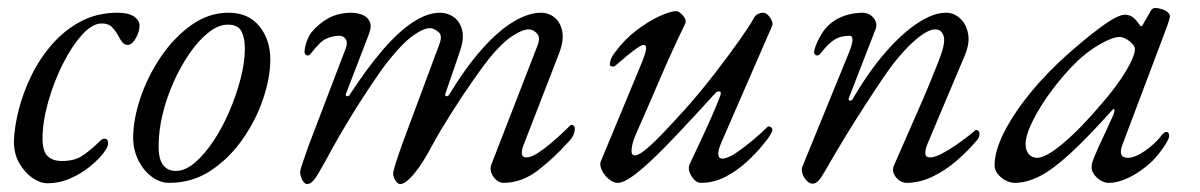

<svg xmlns="http://www.w3.org/2000/svg" viewBox="-20 -446 3019 483"><path d="M99 15Q81 15 61.5 1.5Q42 -12 28.5 -35.5Q15 -59 15 -90Q16 -126 27 -169.5Q38 -213 59 -256Q80 -299 111.5 -335Q143 -371 184 -392.5Q225 -414 276 -414Q303 -414 317 -404.5Q331 -395 331 -382Q331 -366 321.5 -349.5Q312 -333 301 -333Q293 -333 287.5 -340Q282 -347 277 -357Q271 -368 262 -377.5Q253 -387 236 -387Q212 -387 186 -358Q160 -329 137.5 -284Q115 -239 101 -189Q87 -139 87 -98Q87 -65 100 -53Q113 -41 135 -41Q167 -41 186 -53.5Q205 -66 224 -84Q231 -91 234.5 -94Q238 -97 244 -97Q252 -97 252 -84Q252 -76 239.5 -60Q227 -44 205.5 -26.5Q184 -9 156.5 3Q129 15 99 15Z M406 14Q382 14 361 -2Q340 -18 327.5 -44Q315 -70 315 -99Q315 -146 333.5 -200.5Q352 -255 385 -303.5Q418 -352 461.5 -383Q505 -414 555 -414Q605 -414 632.5 -380Q660 -346 660 -296Q660 -251 642 -197.5Q624 -144 590.5 -96Q557 -48 510.5 -17Q464 14 406 14ZM422 -16Q446 -16 470.5 -37Q495 -58 517.5 -92Q540 -126 557.5 -167Q575 -208 585.5 -249Q596 -290 596 -324Q596 -350 587.5 -367Q579 -384 553 -384Q530 -384 505.5 -365Q481 -346 458.5 -314Q436 -282 418 -242.5Q400 -203 389.5 -160.5Q379 -118 379 -78Q379 -45 390.5 -30.5Q402 -16 422 -16Z M753 17Q748 17 744 12Q740 7 737.5 0Q735 -7 735 -13Q735 -18 741.5 -37Q748 -56 758 -84L850 -325Q855 -338 850 -347Q845 -356 833 -356Q818 -356 801.5 -349Q785 -342 761 -310Q757 -306 752.5 -306.5Q748 -307 746 -314Q746 -320 748 -329.5Q750 -339 754.5 -349Q759 -359 763 -364Q780 -385 804 -399Q828 -413 862 -414Q876 -414 889.5 -409.5Q903 -405 909.5 -393Q916 -381 908 -360L851 -212Q848 -205 852.5 -204Q857 -203 860 -208Q903 -274 942.5 -320Q982 -366 1018.5 -390Q1055 -414 1087 -414Q1106 -414 1121.5 -403Q1137 -392 1142.5 -370.5Q1148 -349 1137 -317L1101 -212Q1098 -205 1102.5 -204Q1107 -203 1110 -208Q1152 -277 1192.5 -322.5Q1233 -368 1271 -391Q1309 -414 1341 -414Q1360 -414 1375 -402Q1390 -390 1394.5 -366.5Q1399 -343 1385 -308L1299 -86Q1284 -50 1304 -50Q1316 -50 1333 -61Q1350 -72 1367.5 -87Q1385 -102 1398 -114.5Q1411 -127 1415 -131Q1416 -132 1416.5 -132Q1417 -132 1418 -132Q1421 -132 1423.5 -129.5Q1426 -127 1426 -123Q1426 -115 1422.5 -106.5Q1419 -98 1408 -87Q1375 -50 1334 -18Q1293 14 1246 14Q1238 14 1229.5 7.5Q1221 1 1216.5 -10Q1212 -21 1216 -32L1332 -331Q1340 -351 1331.5 -361Q1323 -371 1312 -372Q1296 -373 1269 -355.5Q1242 -338 1209 -297Q1194 -278 1167.5 -240Q1141 -202 1113.5 -158.5Q1086 -115 1066 -78Q1049 -46 1034 -25Q1019 -4 1007 6.5Q995 17 987 17Q982 17 978 12.5Q974 8 971.5 2Q969 -4 969 -10Q969 -15 975.5 -35.5Q982 -56 992 -84L1085 -334Q1094 -357 1083 -365.5Q1072 -374 1065 -375Q1049 -377 1022 -358.5Q995 -340 962 -299Q950 -285 932 -259Q914 -233 893.5 -201.5Q873 -170 853.5 -137.5Q834 -105 819 -78Q793 -30 779 -6.5Q765 17 753 17Z M1534 14Q1523 14 1511.5 4.5Q1500 -5 1494 -18Q1488 -31 1491 -39L1596 -292Q1603 -309 1605 -321Q1607 -333 1599 -333Q1594 -333 1582.5 -325Q1571 -317 1556.5 -305Q1542 -293 1527 -280Q1525 -278 1519.5 -279Q1514 -280 1514 -283Q1514 -287 1516 -294.5Q1518 -302 1526 -313Q1551 -347 1581.5 -370Q1612 -393 1639.5 -405.5Q1667 -418 1681 -418Q1686 -418 1692.5 -412.5Q1699 -407 1703 -399.5Q1707 -392 1703 -385Q1670 -317 1640 -247Q1610 -177 1580 -109Q1571 -89 1569 -72Q1567 -55 1577 -55Q1587 -55 1607 -72Q1627 -89 1652.5 -116Q1678 -143 1706 -174Q1744 -217 1779.5 -263Q1815 -309 1841 -346Q1867 -383 1875 -398Q1880 -408 1887 -411Q1894 -414 1900 -414Q1906 -414 1912 -408Q1918 -402 1921.5 -394Q1925 -386 1922 -380L1794 -86Q1786 -67 1787 -57Q1788 -47 1797 -47Q1810 -47 1831 -61Q1852 -75 1874 -93.5Q1896 -112 1911 -127Q1912 -128 1914 -128Q1917 -128 1920 -125.5Q1923 -123 1923 -119Q1923 -117 1922 -115Q1921 -113 1919.5 -110Q1918 -107 1915.5 -103Q1913 -99 1909.5 -94.5Q1906 -90 1901 -84Q1882 -60 1857 -37.5Q1832 -15 1803.5 -0.5Q1775 14 1743 14Q1730 14 1719.5 -3Q1709 -20 1715 -33Q1729 -63 1745 -97Q1761 -131 1773.5 -160Q1786 -189 1791 -203Q1796 -215 1790 -216Q1784 -217 1779 -211Q1727 -154 1687 -111.5Q1647 -69 1617.5 -41.5Q1588 -14 1567.5 0Q1547 14 1534 14Z M2024 16Q2018 16 2012.5 11.5Q2007 7 2003 0.5Q1999 -6 1997.5 -14Q1996 -22 1999 -28L2115 -312Q2133 -356 2117 -356Q2107 -356 2096 -353.5Q2085 -351 2072 -341Q2059 -331 2043 -310Q2039 -306 2034.5 -306.5Q2030 -307 2028 -314Q2028 -320 2031.5 -329.5Q2035 -339 2040 -348.5Q2045 -358 2049 -364Q2064 -387 2089.5 -400Q2115 -413 2149 -414Q2160 -414 2169 -408.5Q2178 -403 2182.5 -393Q2187 -383 2182 -371L2116 -201Q2113 -194 2117.5 -193Q2122 -192 2125 -197Q2166 -267 2208.5 -315.5Q2251 -364 2290 -389Q2329 -414 2359 -414Q2380 -414 2395.5 -399.5Q2411 -385 2415.5 -360.5Q2420 -336 2406 -304L2314 -86Q2299 -50 2319 -50Q2331 -50 2348.5 -59Q2366 -68 2384 -80.5Q2402 -93 2415.5 -103.5Q2429 -114 2433 -118Q2434 -119 2434.5 -119Q2435 -119 2436 -119Q2439 -119 2441.5 -116.5Q2444 -114 2444 -110Q2444 -102 2440 -96Q2414 -65 2384.5 -40Q2355 -15 2323.5 -0.5Q2292 14 2260 14Q2251 14 2242 7.5Q2233 1 2228.5 -9Q2224 -19 2229 -30Q2258 -97 2287.5 -163.5Q2317 -230 2343 -297Q2359 -338 2354 -354.5Q2349 -371 2335 -372Q2324 -373 2309 -364.5Q2294 -356 2275 -338.5Q2256 -321 2234 -294Q2222 -280 2202 -250.5Q2182 -221 2157 -182.5Q2132 -144 2105.5 -100.5Q2079 -57 2055 -15Q2046 1 2039 8.5Q2032 16 2024 16Z M2533 14Q2521 14 2509 7.5Q2497 1 2489.5 -9Q2482 -19 2482 -30Q2482 -66 2506 -113.5Q2530 -161 2573 -213.5Q2616 -266 2672 -315Q2726 -362 2760 -385.5Q2794 -409 2810 -409Q2826 -409 2838 -395Q2852 -377 2850.5 -378.5Q2849 -380 2850 -380Q2852 -380 2853.5 -381.5Q2855 -383 2856 -386Q2870 -410 2873 -415Q2876 -420 2873 -416Q2879 -426 2885 -426Q2894 -426 2903 -423Q2912 -420 2917.5 -415Q2923 -410 2923 -405Q2923 -400 2916 -380L2804 -83Q2791 -49 2817 -49Q2835 -49 2860.5 -66.5Q2886 -84 2905 -109Q2907 -111 2909.5 -112.5Q2912 -114 2914 -114Q2918 -114 2919.5 -111.5Q2921 -109 2921 -103Q2921 -96 2907 -75.5Q2893 -55 2878 -40Q2850 -14 2821.5 0Q2793 14 2769 14Q2759 14 2749 8Q2739 2 2732.5 -7Q2726 -16 2726 -25Q2726 -36 2732 -48Q2728 -39 2731.5 -48Q2735 -57 2743.5 -76Q2752 -95 2762 -116Q2772 -137 2779 -153Q2784 -164 2783.5 -169.5Q2783 -175 2777 -168Q2716 -100 2672.5 -60Q2629 -20 2596 -3Q2563 14 2533 14ZM2589 -49Q2611 -49 2654.5 -85.5Q2698 -122 2753 -187Q2791 -231 2813 -268Q2835 -305 2835 -323Q2835 -331 2822 -342Q2816 -347 2809 -350Q2802 -353 2797 -353Q2779 -353 2747.5 -335Q2716 -317 2690 -292Q2657 -260 2627 -220Q2597 -180 2578.5 -143Q2560 -106 2560 -83Q2560 -68 2568 -58.5Q2576 -49 2589 -49Z"/></svg>

Font: EB Garamond
Style: Italic
Weight: 400
Italic angle: -17.2°
Designer: Georg Duffner and Octavio Pardo
Foundry: Georg Duffner
Version: Version 1.001